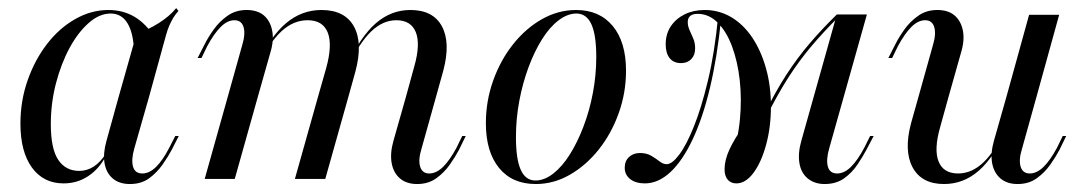

<svg xmlns="http://www.w3.org/2000/svg" viewBox="-20 -451 2728 484"><path d="M140.3 11.3Q89.5 11.3 60.5 -28.6Q31.5 -68.5 31.5 -139.5Q31.5 -196.8 49.6 -248.4Q67.7 -300 98.4 -339.9Q129 -379.8 169.4 -402.8Q209.7 -425.8 253.2 -425.8Q290.3 -425.8 319.4 -408.5Q348.4 -391.1 369.4 -357.3L317.7 -326.6Q315.3 -371 300.4 -394Q285.5 -416.9 258.9 -416.9Q230.6 -416.9 203.6 -393.1Q176.6 -369.4 155.2 -329.8Q133.9 -290.3 121 -240.7Q108.1 -191.1 108.1 -137.9Q108.1 -76.6 126.6 -48.4Q145.2 -20.2 179.8 -20.2Q199.2 -20.2 216.1 -31Q233.1 -41.9 246.8 -63.7V-57.3Q229 -24.2 201.6 -6.5Q174.2 11.3 140.3 11.3ZM279 -206.5 324.2 -366.1Q351.6 -375 379.4 -392.3Q407.3 -409.7 424.2 -430.6L429.8 -423.4Q421.8 -414.5 416.5 -405.6Q411.3 -396.8 406.9 -386.7Q402.4 -376.6 398.4 -362.1L355.6 -206.5ZM318.5 -76.6Q310.5 -48.4 315.3 -31Q320.2 -13.7 338.7 -13.7Q356.5 -13.7 373.4 -30.2Q390.3 -46.8 406.5 -78.2L421.8 -108.1H430.6L412.9 -73.4Q404 -56.5 389.9 -36.3Q375.8 -16.1 356 -1.6Q336.3 12.9 307.3 12.9Q280.6 12.9 264.1 -1.2Q247.6 -15.3 243.5 -39.9Q239.5 -64.5 248.4 -96L279 -206.5H355.6Z M781.5 -206.5 802.4 -279.8Q818.5 -338.7 806 -369.4Q793.5 -400 755.6 -400Q719.4 -400 689.1 -371.8Q658.9 -343.5 628.2 -281.5V-287.9Q661.3 -358.9 700.8 -392.3Q740.3 -425.8 790.3 -425.8Q849.2 -425.8 872.2 -384.3Q895.2 -342.7 875.8 -270.2L858.1 -206.5ZM1003.2 -206.5 1024.2 -283.1Q1040.3 -339.5 1028.2 -369.8Q1016.1 -400 979 -400Q945.2 -400 915.7 -371.8Q886.3 -343.5 856.5 -281.5L855.6 -287.9Q889.5 -359.7 927.8 -392.7Q966.1 -425.8 1014.5 -425.8Q1071.8 -425.8 1094 -384.7Q1116.1 -343.5 1097.6 -273.4L1079 -206.5ZM554 -206.5 590.3 -336.3Q599.2 -365.3 594 -382.7Q588.7 -400 571 -400Q553.2 -400 536.3 -383.1Q519.4 -366.1 502.4 -334.7L487.9 -304.8H478.2L496 -339.5Q504.8 -357.3 519 -377Q533.1 -396.8 553.6 -411.3Q574.2 -425.8 601.6 -425.8Q629 -425.8 645.2 -412.1Q661.3 -398.4 666.1 -373.8Q671 -349.2 661.3 -317.7L629.8 -206.5ZM496 0 554 -206.5H629.8L571.8 0ZM723.4 0 781.5 -206.5H858.1L800 0ZM1042.7 -76.6Q1033.9 -48.4 1039.1 -31Q1044.4 -13.7 1062.1 -13.7Q1079.8 -13.7 1096.8 -30.2Q1113.7 -46.8 1130.6 -78.2L1145.2 -108.1H1154L1137.1 -73.4Q1128.2 -56.5 1114.1 -36.3Q1100 -16.1 1079.8 -1.6Q1059.7 12.9 1031.5 12.9Q1004.8 12.9 988.3 -1.2Q971.8 -15.3 967.3 -39.9Q962.9 -64.5 971.8 -96L1003.2 -206.5H1079Z M1330.6 12.9Q1271 12.9 1237.9 -27.8Q1204.8 -68.5 1204.8 -140.3Q1204.8 -196.8 1223.4 -248.4Q1241.9 -300 1273.8 -339.9Q1305.6 -379.8 1346.4 -402.8Q1387.1 -425.8 1432.3 -425.8Q1491.1 -425.8 1524.6 -385.5Q1558.1 -345.2 1558.1 -272.6Q1558.1 -216.9 1539.5 -165.3Q1521 -113.7 1489.1 -73.8Q1457.3 -33.9 1416.5 -10.5Q1375.8 12.9 1330.6 12.9ZM1329.8 4Q1352.4 4 1375 -13.7Q1397.6 -31.5 1416.5 -61.7Q1435.5 -91.9 1450.8 -131.9Q1466.1 -171.8 1474.6 -216.9Q1483.1 -262.1 1483.1 -307.3Q1483.1 -363.7 1470.6 -390.3Q1458.1 -416.9 1433.1 -416.9Q1410.5 -416.9 1387.9 -399.6Q1365.3 -382.3 1346.4 -352Q1327.4 -321.8 1312.5 -281.9Q1297.6 -241.9 1289.1 -196.8Q1280.6 -151.6 1280.6 -105.6Q1280.6 -50 1292.7 -23Q1304.8 4 1329.8 4Z M1836.3 11.3Q1822.6 11.3 1814.5 2Q1806.5 -7.3 1806.5 -24.2Q1806.5 -47.6 1819 -74.6Q1831.5 -101.6 1856.5 -136.3L1879.8 -118.5L1823.4 -50Q1840.3 -98.4 1845.2 -149.6Q1850 -200.8 1844.8 -248.4Q1839.5 -296 1825.4 -333.9Q1811.3 -371.8 1789.1 -394Q1766.9 -416.1 1738.7 -416.1Q1713.7 -416.1 1713.7 -395.2Q1713.7 -385.5 1718.1 -375.4Q1722.6 -365.3 1727.4 -354.4Q1732.3 -343.5 1732.3 -329Q1732.3 -312.1 1722.6 -302Q1712.9 -291.9 1696.8 -291.9Q1678.2 -291.9 1668.1 -304.4Q1658.1 -316.9 1658.1 -339.5Q1658.1 -365.3 1671 -384.7Q1683.9 -404 1706 -414.9Q1728.2 -425.8 1756.5 -425.8Q1792.7 -425.8 1823.4 -407.7Q1854 -389.5 1876.2 -356.5Q1898.4 -323.4 1910.9 -279Q1923.4 -234.7 1923.4 -183.1Q1923.4 -130.6 1911.3 -86.3Q1899.2 -41.9 1879.4 -15.3Q1859.7 11.3 1836.3 11.3ZM1605.6 11.3Q1582.3 11.3 1568.5 0.4Q1554.8 -10.5 1554.8 -28.2Q1554.8 -45.2 1565.7 -55.2Q1576.6 -65.3 1593.5 -65.3Q1609.7 -65.3 1621.4 -58.5Q1633.1 -51.6 1642.3 -44.4Q1651.6 -37.1 1660.5 -37.1Q1674.2 -37.1 1692.3 -61.3Q1710.5 -85.5 1729.4 -132.7Q1748.4 -179.8 1764.9 -249.2Q1781.5 -318.5 1790.3 -409.7L1797.6 -401.6Q1787.9 -306.5 1769.8 -230.2Q1751.6 -154 1726.2 -100Q1700.8 -46 1670.2 -17.3Q1639.5 11.3 1605.6 11.3ZM1910.5 -154 1904 -158.1Q1934.7 -220.2 1962.5 -262.9Q1990.3 -305.6 2020.6 -341.1Q2050.8 -376.6 2089.5 -414.5L2091.9 -406.5Q2054 -368.5 2024.2 -333.1Q1994.4 -297.6 1967.3 -255.6Q1940.3 -213.7 1910.5 -154ZM2070.2 -76.6Q2062.1 -48.4 2066.9 -31Q2071.8 -13.7 2090.3 -13.7Q2108.1 -13.7 2125 -30.2Q2141.9 -46.8 2158.9 -79L2173.4 -108.1H2182.3L2164.5 -74.2Q2155.6 -57.3 2141.9 -36.7Q2128.2 -16.1 2108.1 -1.6Q2087.9 12.9 2058.9 12.9Q2033.1 12.9 2016.1 -1.2Q1999.2 -15.3 1995.2 -39.9Q1991.1 -64.5 2000 -96L2089.5 -414.5H2165.3Z M2371 -206.5 2350 -130.6Q2333.9 -74.2 2346 -44Q2358.1 -13.7 2395.2 -13.7Q2429.8 -13.7 2459.3 -41.9Q2488.7 -70.2 2518.5 -131.5V-125.8Q2485.5 -54 2447.2 -20.6Q2408.9 12.9 2359.7 12.9Q2303.2 12.9 2280.6 -29Q2258.1 -71 2276.6 -140.3L2295.2 -206.5ZM2295.2 -206.5 2331.5 -336.3Q2340.3 -365.3 2335.1 -382.7Q2329.8 -400 2312.1 -400Q2294.4 -400 2277.4 -383.1Q2260.5 -366.1 2243.5 -334.7L2229 -304.8H2219.4L2237.1 -339.5Q2246 -357.3 2260.1 -377Q2274.2 -396.8 2294.8 -411.3Q2315.3 -425.8 2342.7 -425.8Q2370.2 -425.8 2386.3 -412.1Q2402.4 -398.4 2407.3 -373.8Q2412.1 -349.2 2402.4 -317.7L2371 -206.5ZM2516.9 -206.5 2574.2 -413.7H2650L2592.7 -206.5ZM2556.5 -76.6Q2547.6 -48.4 2552.8 -31Q2558.1 -13.7 2575.8 -13.7Q2593.5 -13.7 2610.5 -30.2Q2627.4 -46.8 2644.4 -78.2L2658.9 -108.1H2667.7L2650.8 -73.4Q2641.9 -56.5 2627.8 -36.3Q2613.7 -16.1 2593.5 -1.6Q2573.4 12.9 2545.2 12.9Q2518.5 12.9 2502 -1.2Q2485.5 -15.3 2481 -39.9Q2476.6 -64.5 2485.5 -96L2516.9 -206.5H2592.7Z"/></svg>

Font: Playfair 144pt SemiCondensed
Style: Italic
Weight: 400
Width: 4
Italic angle: -15.6°
Designer: Claus Eggers Sørensen
Foundry: Claus Eggers Sørensen
Version: Version 2.203